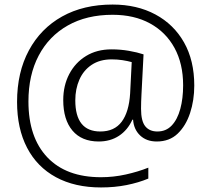

<svg xmlns="http://www.w3.org/2000/svg" viewBox="-20 -730 929 844"><path d="M834 -354Q834 -289 815.5 -233Q797 -177 761 -142.5Q725 -108 669 -108Q624 -108 596 -134.5Q568 -161 565 -204H562Q541 -158 503 -133Q465 -108 414 -108Q339 -108 298.5 -156Q258 -204 258 -290Q258 -354 284.5 -404.5Q311 -455 358.5 -484Q406 -513 470 -513Q510 -513 547 -506.5Q584 -500 611 -491L602 -317Q601 -299 600.5 -282.5Q600 -266 600 -252Q600 -198 618.5 -175Q637 -152 672 -152Q710 -152 735 -178.5Q760 -205 772.5 -251Q785 -297 785 -355Q785 -450 747 -519.5Q709 -589 639.5 -627Q570 -665 475 -665Q361 -665 278 -618Q195 -571 150 -485.5Q105 -400 105 -284Q105 -126 188 -38.5Q271 49 424 49Q479 49 533 37Q587 25 632 7V55Q589 73 536.5 83.5Q484 94 424 94Q309 94 226 49Q143 4 99 -80.5Q55 -165 55 -282Q55 -412 107 -508.5Q159 -605 253 -657.5Q347 -710 475 -710Q582 -710 663 -666.5Q744 -623 789 -543.5Q834 -464 834 -354ZM311 -289Q311 -152 421 -152Q483 -152 515 -195Q547 -238 552 -319L559 -457Q541 -462 518.5 -465.5Q496 -469 471 -469Q419 -469 383 -445Q347 -421 329 -380Q311 -339 311 -289Z"/></svg>

Font: Noto Sans Thai Looped Light
Style: Regular
Weight: 300
Designer: Sasikarn Vongin, Ben Mitchell
Foundry: The Fontpad Ltd
Version: Version 1.001; ttfautohint (v1.8.4.7-5d5b)